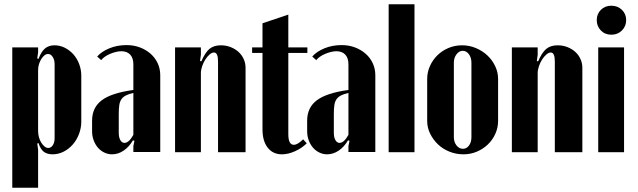

<svg xmlns="http://www.w3.org/2000/svg" viewBox="-20 -719 3013 907"><path d="M156 -443 162 -441Q175 -476 193 -490.5Q211 -505 237 -505Q263 -505 286 -493.5Q309 -482 326.5 -462.5Q344 -443 354 -416.5Q364 -390 364 -361V-145Q364 -114 353 -85.5Q342 -57 323.5 -36Q305 -15 280.5 -2.5Q256 10 228 10Q203 10 187 -2Q171 -14 162 -43L156 -41L160 -12V168H38V-495H160V-472ZM160 -100Q160 -85 164 -70.5Q168 -56 175 -45Q182 -34 190.5 -27Q199 -20 208 -20Q221 -20 229.5 -33Q238 -46 238 -66V-416Q238 -436 229 -450Q220 -464 207 -464Q198 -464 190 -457.5Q182 -451 175 -440Q168 -429 164 -415.5Q160 -402 160 -388Z M415 -149Q415 -211 461 -245.5Q507 -280 610 -294V-415Q610 -445 595 -461Q580 -477 553 -477Q541 -477 527 -473.5Q513 -470 500 -464.5Q487 -459 476 -451.5Q465 -444 458 -435L439 -452Q459 -475 496 -490.5Q533 -506 578 -506Q612 -506 641 -495Q670 -484 691.5 -465Q713 -446 725 -420Q737 -394 737 -364V-1H610V-29L615 -54L608 -56Q590 -25 564 -7.5Q538 10 509 10Q490 10 472.5 1.5Q455 -7 442.5 -21.5Q430 -36 422.5 -56Q415 -76 415 -99ZM568 -44Q589 -44 610 -82V-280Q588 -275 574.5 -268Q561 -261 553.5 -250Q546 -239 543.5 -222.5Q541 -206 541 -181V-92Q541 -70 548.5 -57Q556 -44 568 -44Z M931 -429Q949 -471 969.5 -488Q990 -505 1023 -505Q1048 -505 1069.5 -496.5Q1091 -488 1106.5 -474Q1122 -460 1131 -440.5Q1140 -421 1140 -399V0H1010V-428Q1010 -471 991 -471Q981 -471 970 -461.5Q959 -452 950 -438Q941 -424 935 -406.5Q929 -389 929 -374V0H807V-495H929V-460L925 -431Z M1312 10Q1269 10 1244.5 -21.5Q1220 -53 1220 -108V-469H1171V-495H1220V-609L1342 -650V-495H1432V-469H1342V-85Q1342 -35 1368 -35Q1386 -35 1412 -61L1429 -42Q1406 -19 1373.5 -4.5Q1341 10 1312 10Z M1431 -149Q1431 -211 1477 -245.5Q1523 -280 1626 -294V-415Q1626 -445 1611 -461Q1596 -477 1569 -477Q1557 -477 1543 -473.5Q1529 -470 1516 -464.5Q1503 -459 1492 -451.5Q1481 -444 1474 -435L1455 -452Q1475 -475 1512 -490.5Q1549 -506 1594 -506Q1628 -506 1657 -495Q1686 -484 1707.5 -465Q1729 -446 1741 -420Q1753 -394 1753 -364V-1H1626V-29L1631 -54L1624 -56Q1606 -25 1580 -7.5Q1554 10 1525 10Q1506 10 1488.5 1.5Q1471 -7 1458.5 -21.5Q1446 -36 1438.5 -56Q1431 -76 1431 -99ZM1584 -44Q1605 -44 1626 -82V-280Q1604 -275 1590.5 -268Q1577 -261 1569.5 -250Q1562 -239 1559.5 -222.5Q1557 -206 1557 -181V-92Q1557 -70 1564.5 -57Q1572 -44 1584 -44Z M1816 -699H1938V0H1816Z M2163 -505Q2197 -505 2228 -492Q2259 -479 2282 -457.5Q2305 -436 2319 -407Q2333 -378 2333 -346V-148Q2333 -116 2320 -87Q2307 -58 2284.5 -36.5Q2262 -15 2232.5 -2.5Q2203 10 2169 10Q2135 10 2103.5 -2.5Q2072 -15 2049 -37Q2026 -59 2012 -87.5Q1998 -116 1998 -148V-346Q1998 -378 2011 -407Q2024 -436 2046.5 -458Q2069 -480 2099 -492.5Q2129 -505 2163 -505ZM2166 -479Q2149 -479 2136.5 -462.5Q2124 -446 2124 -423V-71Q2124 -48 2136.5 -32Q2149 -16 2167 -16Q2184 -16 2195.5 -31.5Q2207 -47 2207 -71V-423Q2207 -447 2195 -463Q2183 -479 2166 -479Z M2522 -429Q2540 -471 2560.5 -488Q2581 -505 2614 -505Q2639 -505 2660.5 -496.5Q2682 -488 2697.5 -474Q2713 -460 2722 -440.5Q2731 -421 2731 -399V0H2601V-428Q2601 -471 2582 -471Q2572 -471 2561 -461.5Q2550 -452 2541 -438Q2532 -424 2526 -406.5Q2520 -389 2520 -374V0H2398V-495H2520V-460L2516 -431Z M2799 -624Q2799 -653 2818.5 -672.5Q2838 -692 2868 -692Q2898 -692 2918 -672.5Q2938 -653 2938 -624Q2938 -595 2918 -575Q2898 -555 2868 -555Q2838 -555 2818.5 -575Q2799 -595 2799 -624ZM2928 -495V0H2806V-495Z"/></svg>

Font: Moniqa Black Heading
Style: Regular
Weight: 900
Designer: Rajesh Rajput
Foundry: Rajesh Rajput
Version: Version 1.000